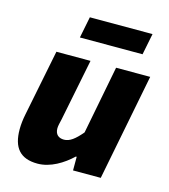

<svg xmlns="http://www.w3.org/2000/svg" viewBox="-106 -774 764 870"><g transform="rotate(15 276.0 -339.0)"><path d="M150 12C210 12 268 -24 310 -64H314V0H444L542 -500H382L320 -180C288 -142 264 -124 238 -124C212 -124 196 -138 196 -166C196 -178 200 -192 204 -210L262 -500H102L40 -190C35 -166 32 -140 32 -118C32 -32 68 12 150 12ZM188 -590H482L502 -690H208Z"/></g></svg>

Font: Source Sans Pro Black
Style: Italic
Weight: 900
Italic angle: -11°
Designer: Paul D. Hunt
Foundry: Adobe Systems Incorporated
Version: Version 3.006;hotconv 1.0.111;makeotfexe 2.5.65597